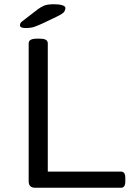

<svg xmlns="http://www.w3.org/2000/svg" viewBox="-20 -884 620 904"><path d="M146 0Q115 0 115 -30V-680Q115 -691 124.5 -696.5Q134 -702 156 -702H164Q187 -702 196 -696.5Q205 -691 205 -680V-76H550Q570 -76 570 -46V-30Q570 0 550 0ZM100 -752Q74 -752 74 -765Q74 -769 76 -774Q78 -779 85 -784L159 -841Q174 -852 189 -858Q204 -864 235 -864Q258 -864 273 -859.5Q288 -855 288 -846Q288 -838 282.5 -829Q277 -820 248 -806L179 -773Q157 -763 141 -757.5Q125 -752 100 -752Z"/></svg>

Font: Asap Expanded
Style: Regular
Weight: 400
Width: 7
Designer: Pablo Cosgaya
Foundry: Omnibus-Type
Version: Version 3.001; ttfautohint (v1.8.4.7-5d5b)